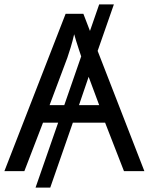

<svg xmlns="http://www.w3.org/2000/svg" viewBox="-20 -780 679 875"><path d="M545 0 459 -221H312L209 75H142L245 -221H176L91 0H0L279 -717H360L390 -639L432 -760H499L425 -548L638 0ZM206 -301H273L350 -523Q346 -535 339.5 -554.5Q333 -574 327 -593.5Q321 -613 318 -624Q311 -593 302 -563.5Q293 -534 287 -517ZM432 -301 384 -430 340 -301Z"/></svg>

Font: Noto Sans
Style: Regular
Weight: 400
Designer: Monotype Design Team
Foundry: Monotype Imaging Inc.
Version: Version 2.007